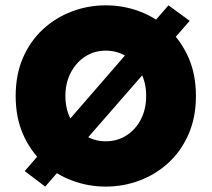

<svg xmlns="http://www.w3.org/2000/svg" viewBox="-20 -689 798 724"><path d="M150.4 14.6 73.2 -43.9 615.2 -668.9 695.3 -610.4ZM378.9 14.6Q312.5 14.6 251.5 -8.3Q190.4 -31.2 142.6 -75.2Q94.7 -119.1 66.9 -182.6Q39.1 -246.1 39.1 -327.1Q39.1 -408.2 66.9 -471.7Q94.7 -535.2 142.6 -579.1Q190.4 -623 251.5 -646Q312.5 -668.9 378.9 -668.9Q445.3 -668.9 506.3 -646Q567.4 -623 615.2 -579.1Q663.1 -535.2 690.9 -471.7Q718.8 -408.2 718.8 -327.1Q718.8 -246.1 690.9 -182.6Q663.1 -119.1 615.2 -75.2Q567.4 -31.2 506.3 -8.3Q445.3 14.6 378.9 14.6ZM378.9 -156.2Q422.9 -156.2 457.5 -178.7Q492.2 -201.2 511.7 -239.7Q531.2 -278.3 531.2 -327.1Q531.2 -376 511.7 -414.6Q492.2 -453.1 457.5 -475.6Q422.9 -498 378.9 -498Q335 -498 300.8 -475.6Q266.6 -453.1 246.6 -414.6Q226.6 -376 226.6 -327.1Q226.6 -278.3 246.6 -239.7Q266.6 -201.2 300.8 -178.7Q335 -156.2 378.9 -156.2Z"/></svg>

Font: Sen ExtraBold
Style: Regular
Weight: 800
Version: Version 2.000;gftools[0.9.31]